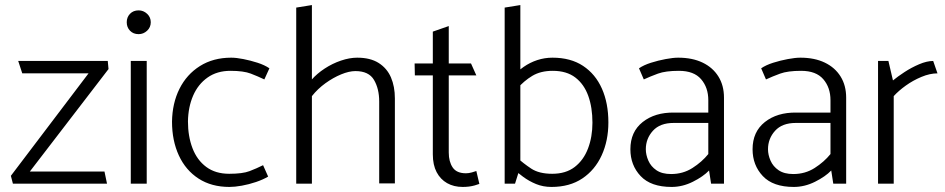

<svg xmlns="http://www.w3.org/2000/svg" viewBox="-20 -726 3736 759"><path d="M406 -485H52L68 -436H330L23 -31L31 0H403L393 -48H98L409 -453Z M560 0V-485H497V0ZM528 -591Q547 -591 561.5 -604.5Q576 -618 576 -638Q576 -658 561.5 -671.5Q547 -685 528 -685Q507 -685 494 -671.5Q481 -658 481 -638Q481 -618 494 -604.5Q507 -591 528 -591Z M1020 -73Q994 -60 966.5 -49.5Q939 -39 886 -39Q832 -39 795.5 -66Q759 -93 741 -140Q723 -187 723 -246Q724 -303 743.5 -348Q763 -393 800.5 -419.5Q838 -446 891 -446Q943 -446 971.5 -435Q1000 -424 1025 -412L1045 -456Q1026 -469 998 -478Q970 -487 942 -492.5Q914 -498 894 -498Q823 -498 770.5 -465Q718 -432 689.5 -375Q661 -318 660 -245Q660 -170 687 -111.5Q714 -53 765 -20Q816 13 887 13Q908 13 936 8Q964 3 992 -6.5Q1020 -16 1040 -28Z M1213 -346Q1236 -375 1266.5 -397Q1297 -419 1328.5 -432Q1360 -445 1385 -445Q1438 -445 1458.5 -410Q1479 -375 1479 -325V-1H1541V-337Q1541 -384 1525.5 -420Q1510 -456 1477 -477Q1444 -498 1392 -498Q1362 -498 1328 -486.5Q1294 -475 1263.5 -455Q1233 -435 1212 -411ZM1213 0V-706L1151 -696V0Z M1842 -475H1754V-623L1691 -601V-475H1619L1620 -428H1691V-116Q1691 -74 1706 -45.5Q1721 -17 1747.5 -2Q1774 13 1809 13Q1822 13 1834 11.5Q1846 10 1856.5 7Q1867 4 1875 1L1863 -50Q1858 -48 1845.5 -44.5Q1833 -41 1822 -41Q1785 -41 1769.5 -64Q1754 -87 1754 -123V-428H1863Z M2016 0 2037 -67V-706L1975 -696V0ZM2025 -376Q2051 -406 2084 -426Q2117 -446 2165 -446Q2220 -446 2254.5 -419.5Q2289 -393 2305.5 -347Q2322 -301 2322 -241Q2322 -185 2304.5 -139Q2287 -93 2252 -66Q2217 -39 2163 -39Q2111 -39 2080 -59.5Q2049 -80 2024 -103L2004 -63Q2024 -45 2047.5 -27.5Q2071 -10 2099 1.5Q2127 13 2160 13Q2232 13 2282 -20.5Q2332 -54 2358.5 -112Q2385 -170 2385 -242Q2385 -318 2359.5 -375.5Q2334 -433 2285 -465.5Q2236 -498 2164 -498Q2133 -498 2104 -488.5Q2075 -479 2050 -461.5Q2025 -444 2005 -421Z M2533 -136Q2533 -178 2561 -209Q2589 -240 2643 -240H2780V-117Q2755 -86 2717.5 -62Q2680 -38 2633 -38Q2597 -38 2575 -53Q2553 -68 2543 -91Q2533 -114 2533 -136ZM2525 -412Q2551 -424 2581 -435Q2611 -446 2664 -446Q2723 -446 2751.5 -413Q2780 -380 2780 -330V-281H2645Q2569 -282 2520.5 -243.5Q2472 -205 2472 -136Q2472 -73 2512.5 -30Q2553 13 2635 13Q2678 13 2719 -7.5Q2760 -28 2783 -52L2791 0H2842V-340Q2842 -388 2820 -423.5Q2798 -459 2757.5 -478.5Q2717 -498 2661 -498Q2641 -498 2611.5 -492.5Q2582 -487 2553.5 -478Q2525 -469 2506 -456Z M3016 -136Q3016 -178 3044 -209Q3072 -240 3126 -240H3263V-117Q3238 -86 3200.5 -62Q3163 -38 3116 -38Q3080 -38 3058 -53Q3036 -68 3026 -91Q3016 -114 3016 -136ZM3008 -412Q3034 -424 3064 -435Q3094 -446 3147 -446Q3206 -446 3234.5 -413Q3263 -380 3263 -330V-281H3128Q3052 -282 3003.5 -243.5Q2955 -205 2955 -136Q2955 -73 2995.5 -30Q3036 13 3118 13Q3161 13 3202 -7.5Q3243 -28 3266 -52L3274 0H3325V-340Q3325 -388 3303 -423.5Q3281 -459 3240.5 -478.5Q3200 -498 3144 -498Q3124 -498 3094.5 -492.5Q3065 -487 3036.5 -478Q3008 -469 2989 -456Z M3513 0V-346Q3532 -367 3560.5 -387.5Q3589 -408 3622.5 -422Q3656 -436 3686 -436L3669 -485Q3644 -485 3613.5 -472Q3583 -459 3555.5 -441Q3528 -423 3510 -408L3492 -485H3451V0Z"/></svg>

Font: Catamaran Thin Light
Style: Regular
Weight: 300
Version: Version 2.000